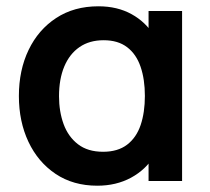

<svg xmlns="http://www.w3.org/2000/svg" viewBox="-20 -575 668 610"><path d="M289.2 15Q212.7 15 156.7 -22.5Q100.7 -60.1 70.3 -124.6Q40 -189.1 40 -270Q40 -352.1 70.9 -416.4Q101.8 -480.7 158.5 -517.8Q215.2 -555 292.7 -555Q352.8 -555 398 -530Q443.2 -505.1 470.3 -460.8L452 -435.5V-540H558.5V0H452V-105.7L470.3 -80.3Q443.2 -35.8 396.2 -10.4Q349.2 15 289.2 15ZM307.5 -92.8Q354.3 -92.8 383.8 -115.3Q413.2 -137.7 426.8 -177.7Q440.3 -217.8 440.3 -270.2Q440.3 -322.8 426.7 -362.7Q413.1 -402.7 384.1 -424.9Q355.1 -447.2 309.2 -447.2Q264.2 -447.2 232.6 -425.4Q201 -403.7 184.2 -363.7Q167.5 -323.8 167.5 -269.3Q167.5 -220.7 182.1 -180.6Q196.8 -140.6 227.8 -116.7Q258.8 -92.8 307.5 -92.8Z"/></svg>

Font: Manrope Variable Light
Style: Regular
Weight: 200
Designer: Mikhail Sharanda
Foundry: Mikhail Sharanda
Version: Version 4.505